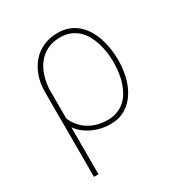

<svg xmlns="http://www.w3.org/2000/svg" viewBox="-172 -666 945 996"><g transform="rotate(-30 300.0 -167.5)"><path d="M516.1 -254.4Q515.6 -207 504.4 -159.9Q493.2 -112.8 469 -75Q444.8 -37.1 406.7 -13.7Q368.7 9.8 314 9.8Q288.6 9.8 262.5 3.9Q236.3 -2 212.2 -12.9Q188 -23.9 167 -40.3Q146 -56.6 130.9 -78.1V203.1H104V-145Q103.5 -146 103.5 -148.9L104 -302.7V-310.5Q104.5 -357.4 118.9 -398.7Q133.3 -439.9 159.9 -471.2Q186.5 -502.4 225.3 -520.3Q264.2 -538.1 313.5 -538.1Q350.6 -538.1 379.9 -526.6Q409.2 -515.1 431.6 -495.1Q454.1 -475.1 470 -448.5Q485.8 -421.9 496.1 -391.6Q506.3 -361.3 511 -328.9Q515.6 -296.4 516.1 -264.6ZM489.3 -264.6Q489.3 -292 485.4 -321Q481.4 -350.1 472.9 -377.7Q464.4 -405.3 450.9 -429.7Q437.5 -454.1 418 -472.2Q398.4 -490.2 372.6 -501Q346.7 -511.7 313.5 -511.7Q267.1 -511.7 233.4 -494.4Q199.7 -477.1 177.5 -447.8Q155.3 -418.5 143.8 -380.1Q132.3 -341.8 130.4 -300.3H130.9V-130.9Q142.6 -103 160.9 -81.8Q179.2 -60.5 202.9 -45.9Q226.6 -31.2 254.6 -23.9Q282.7 -16.6 314.5 -16.6Q347.2 -16.6 372.8 -26.6Q398.4 -36.6 417.7 -53.7Q437 -70.8 450.4 -94Q463.9 -117.2 472.4 -143.6Q481 -169.9 484.9 -198.2Q488.8 -226.6 489.3 -254.4Z"/></g></svg>

Font: Roboto Mono Thin
Style: Regular
Weight: 250
Designer: Google
Version: Version 2.000985; 2015; ttfautohint (v1.3)